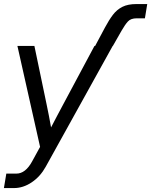

<svg xmlns="http://www.w3.org/2000/svg" viewBox="-31 -748 766 972"><path d="M450.7 -515.6 500.5 -608.9Q520.5 -646.5 540.5 -672.9Q560.5 -699.2 588.6 -713.4Q616.7 -727.5 660.2 -727.5H714.4L702.6 -655.3H661.1Q631.3 -655.3 616.7 -639.4Q602.1 -623.5 584.5 -592.8L540.5 -515.6H539.6L200.7 95.7Q172.9 146 129.6 175Q86.4 204.1 39.6 204.1H-11.2L1 130.9H51.8Q98.1 130.9 131.8 68.8L171.9 -4.4L57.1 -515.6H143.1L205.1 -218.8Q210.9 -189.9 216.8 -160.9Q222.7 -131.8 227.5 -103Q242.7 -131.8 257.8 -160.9Q272.9 -189.9 288.6 -218.8L447.3 -515.6Z"/></svg>

Font: Inter Display
Style: Italic
Weight: 400
Italic angle: -9.39999°
Designer: Rasmus Andersson
Foundry: rsms
Version: Version 4.000;git-a52131595